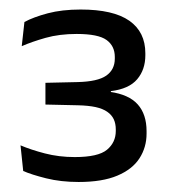

<svg xmlns="http://www.w3.org/2000/svg" viewBox="-20 -728 348 393"><path d="M141 -355.5Q104.5 -355.5 74.5 -363Q44.5 -370.5 27.5 -378L22 -430.5Q43 -421.5 71.8 -414Q100.5 -406.5 133 -406.5Q181 -406.5 199 -421.5Q217 -436.5 217 -460V-463Q217 -475 212.8 -484Q208.5 -493 199.5 -499.2Q190.5 -505.5 175.8 -508.8Q161 -512 139.5 -512.5L73 -514V-558.5L139 -560Q180 -561 197.5 -573.2Q215 -585.5 215 -608V-611.5Q215 -634 198 -646.2Q181 -658.5 137 -658.5Q101.5 -658.5 73.2 -650.5Q45 -642.5 24.5 -633.5L30 -683Q48.5 -693 77.8 -700.8Q107 -708.5 145 -708.5Q212 -708.5 244.8 -685.5Q277.5 -662.5 277.5 -619V-615Q277.5 -585.5 260.8 -565.8Q244 -546 207 -541.5L206.5 -535L205 -540Q244 -534.5 262 -514.2Q280 -494 280 -459.5V-454.5Q280 -426.5 265.5 -404Q251 -381.5 220.2 -368.5Q189.5 -355.5 141 -355.5Z"/></svg>

Font: Anek Devanagari Medium
Style: Regular
Weight: 400
Version: Version 1.003